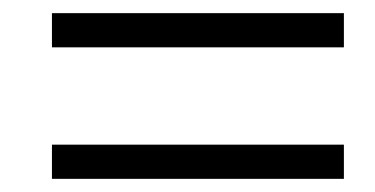

<svg xmlns="http://www.w3.org/2000/svg" viewBox="-20 -476 570 292"><path d="M503 -204V-256H59V-204H503ZM503 -404V-456H59V-404H503Z"/></svg>

Font: Source Serif Variable
Style: Italic
Weight: 389
Italic angle: -12°
Designer: Frank Grießhammer
Foundry: Adobe Systems Incorporated
Version: Version 3.001;hotconv 1.0.111;makeotfexe 2.5.65597